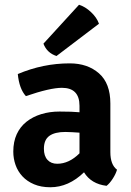

<svg xmlns="http://www.w3.org/2000/svg" viewBox="-20 -775 550 809"><path d="M473 -60Q468 -42 455 -22Q442 -2 429 8Q364 0 334 -49Q269 14 192 14Q153 14 123.5 1.5Q94 -11 74.5 -32Q55 -53 45.5 -80Q36 -107 36 -136Q36 -178 50.5 -209.5Q65 -241 91.5 -262Q118 -283 153.5 -294Q189 -305 231 -305Q285 -305 315 -302V-329Q315 -405 241 -405Q191 -405 89 -370Q61 -401 55 -463Q161 -508 274 -508Q349 -508 397 -466Q445 -424 445 -339V-134Q445 -81 473 -60ZM221 -85Q271 -85 315 -129V-216Q299 -217 284 -218Q269 -219 255 -219Q211 -219 188 -202.5Q165 -186 165 -148Q165 -118 180 -101.5Q195 -85 221 -85ZM163 -591 313 -755Q339 -747 363.5 -724Q388 -701 397 -675L218 -539Q178 -552 163 -591Z"/></svg>

Font: Signika
Style: Semibold
Weight: 600
Designer: Anna Giedrys
Foundry: Anna Giedrys
Version: Version 1.001